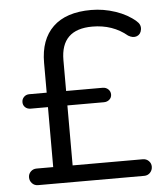

<svg xmlns="http://www.w3.org/2000/svg" viewBox="-52 -760 703 807"><g transform="rotate(-5 300.0 -357.0)"><path d="M524 0H76Q61 0 51 -10.5Q41 -21 41 -36Q41 -50 51 -60Q61 -70 76 -70H146V-323H73Q59 -323 50 -331.5Q41 -340 41 -353Q41 -366 50 -375Q59 -384 73 -384H146V-510Q146 -608 201 -661Q256 -714 362 -714Q414 -714 464.5 -697Q515 -680 549 -650Q567 -635 564 -614.5Q561 -594 544.5 -587.5Q528 -581 508 -593Q447 -644 361 -644Q228 -644 228 -514V-384H382Q396 -384 405.5 -375Q415 -366 415 -353Q415 -340 405.5 -331.5Q396 -323 382 -323H228V-70H524Q539 -70 549 -60Q559 -50 559 -36Q559 -21 549 -10.5Q539 0 524 0Z"/></g></svg>

Font: Nunito
Style: Regular
Weight: 400
Designer: Vernon Adams
Foundry: Vernon Adams
Version: Version 3.602